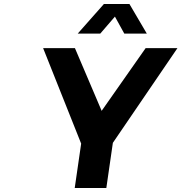

<svg xmlns="http://www.w3.org/2000/svg" viewBox="-20 -941 908 961"><path d="M195.8 -700.2H355L488.8 -386.2L709 -700.2H868.2L544.9 -226.1L512.2 0H354L386.2 -222.2ZM369.1 -772.9 500 -920.9H627.9L714.8 -772.9H602.1L555.2 -857.9L481.9 -772.9Z"/></svg>

Font: Trueno SemiBold
Style: Italic
Weight: 600
Designer: Julieta Ulanovsky
Foundry: Julieta Ulanovsky
Version: Version 3.001b | FøM Fix